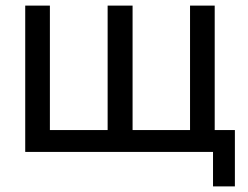

<svg xmlns="http://www.w3.org/2000/svg" viewBox="-20 -542 885 685"><path d="M740 123V0H70V-522H158V-78H364V-522H453V-78H658V-522H746V-78H818V123Z"/></svg>

Font: YasnoRaleway Medium
Style: Regular
Weight: 500
Designer: Matt McInerney, Pablo Impallari, Rodrigo Fuenzalida
Foundry: Matt McInerney, Pablo Impallari, Rodrigo Fuenzalida
Version: Version 4.026